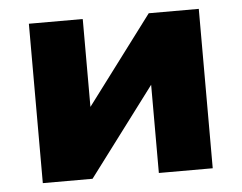

<svg xmlns="http://www.w3.org/2000/svg" viewBox="-42 -550 755 600"><g transform="rotate(-5 335.5 -250.0)"><path d="M69 0V-500H238V-211H228L445 -500H602V0H433V-290H443L225 0Z"/></g></svg>

Font: Nunito Sans 9pt Black
Style: Regular
Weight: 900
Version: Version 3.101;gftools[0.9.27]